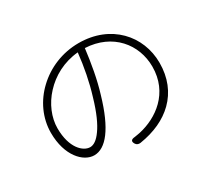

<svg xmlns="http://www.w3.org/2000/svg" viewBox="-139 -920 1257 1158"><g transform="rotate(-30 490.0 -341.0)"><path d="M342 -173C314 -133 287 -116 263 -116C215 -116 148 -175 148 -313C148 -387 181 -467 239 -529C298 -593 382 -640 483 -649C473 -555 454 -456 427 -369C400 -276 371 -213 342 -173ZM781 -99C844 -161 879 -245 879 -348C879 -537 738 -695 515 -695C400 -695 296 -650 221 -579C146 -509 100 -412 100 -309C100 -149 185 -61 260 -61C341 -61 416 -154 475 -357C503 -447 521 -553 533 -650C721 -641 830 -505 830 -350C830 -166 691 -70 565 -42C554 -40 540 -37 525 -35C500 -33 492 -22 505 -1C512 11 525 15 538 13C640 -3 722 -41 781 -99Z"/></g></svg>

Font: GenSenRounded2 TW L
Style: Regular
Weight: 300
Version: Version 2.100;PS 2.1;hotconv 16.6.51;makeotf.lib2.5.65220 DE